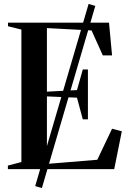

<svg xmlns="http://www.w3.org/2000/svg" viewBox="-20 -858 654 974"><path d="M158.5 86 429.5 -838 463.5 -828 192.5 96ZM88.5 -36V-708L20.5 -725V-743H533L548.5 -577H501.5L444.5 -703.5L218 -715.5V-393L370.5 -401L400 -505.5H426V-252.5H400L370.5 -362.5L218 -369V-26.5L473.5 -47.5L548.5 -205L598 -192L559.5 0H20V-18Z"/></svg>

Font: Merriweather 144pt SemiBold
Style: Regular
Weight: 600
Version: Version 2.100